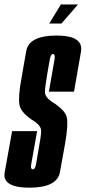

<svg xmlns="http://www.w3.org/2000/svg" viewBox="-51 -840 386 864"><path d="M170.5 -734 223 -820H300L225.5 -734ZM81.5 4.5Q-8 4.5 -26.5 -31.5Q-33.5 -45 -30 -64Q-18 -132.5 3.5 -250H116Q93.5 -124 89.5 -101Q86.5 -83 92.5 -79Q94 -78 96 -78Q107.5 -78 111.2 -101Q115 -124 122.5 -167.5Q133.5 -225.5 134.2 -248.8Q135 -272 106.5 -292Q43.5 -331 36.8 -367Q30 -403 45 -484Q54.5 -540.5 67 -610.2Q79.5 -680 203.5 -680Q290 -680 309 -644Q317 -629 313.5 -607.5Q300.5 -535 282 -427.5H169Q190 -548.5 194.5 -573Q197.5 -592.5 191.5 -596Q190 -597 188 -597Q177.5 -597 173.2 -572.8Q169 -548.5 162 -509.5Q151.5 -447.5 151.2 -425.8Q151 -404 182 -382.5Q242 -345 249.5 -312.5Q257 -280 242 -194.5Q231 -136.5 218.8 -66Q206.5 4.5 81.5 4.5Z"/></svg>

Font: Anybody UltraCondensed SemiBold
Style: Italic
Weight: 600
Width: 1
Italic angle: -10°
Designer: Tyler Finck
Foundry: Etcetera Type Company
Version: Version 1.010; ttfautohint (v1.8.3) -l 8 -r 50 -G 200 -x 14 